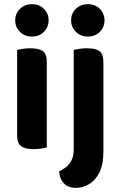

<svg xmlns="http://www.w3.org/2000/svg" viewBox="-20 -716 584 931"><path d="M53.8 -617.2Q53.8 -650.3 76.6 -673Q99.4 -695.6 134.9 -695.6Q170.7 -695.6 193.2 -673Q215.7 -650.3 215.7 -617.2Q215.7 -584.9 193.2 -561.8Q170.7 -538.8 134.9 -538.8Q99.4 -538.8 76.6 -561.8Q53.8 -584.9 53.8 -617.2ZM63 -264H206.9V-1.3Q197.6 1.4 180.1 4.3Q162.7 7.1 142.2 7.1Q101.3 7.1 82.1 -7.4Q63 -21.9 63 -60.1ZM206.9 -189.5H63V-473.5Q72.2 -476.2 89.8 -479.1Q107.4 -481.9 127.9 -481.9Q169.5 -481.9 188.2 -467.7Q206.9 -453.6 206.9 -414.4ZM266.9 114.8Q290.9 103 306.5 88.9Q322 74.8 329.8 54.7Q337.5 34.6 337.5 3.7V-252.6H481.4V19.4Q481.4 82.4 461.7 120.9Q442.1 159.5 411.5 177.2Q380.9 195 347.7 195Q309.9 195 289 172Q268.2 149 266.9 114.8ZM324.8 -617.2Q324.8 -650.3 347.6 -673Q370.4 -695.6 405.9 -695.6Q441.7 -695.6 464.2 -673Q486.7 -650.3 486.7 -617.2Q486.7 -584.9 464.2 -561.8Q441.7 -538.8 405.9 -538.8Q370.4 -538.8 347.6 -561.8Q324.8 -584.9 324.8 -617.2ZM481.4 -186.3 337.5 -189.5V-473.5Q346.8 -476.2 364.4 -479.1Q382 -481.9 402.5 -481.9Q444.1 -481.9 462.7 -467.7Q481.4 -453.6 481.4 -414.4Z"/></svg>

Font: Baloo Bhaina 2
Style: Regular
Weight: 400
Designer: Yesha Goshar, Manish Minz, Shuchita Grover and Ek Type
Foundry: Ek Type
Version: Version 1.700